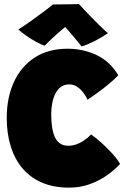

<svg xmlns="http://www.w3.org/2000/svg" viewBox="-20 -898 608 926"><path d="M559 -107.5Q534 -79.5 497 -53.2Q460 -27 413.5 -10Q367 7 313.5 7Q239.5 7 183.2 -17Q127 -41 89 -85.5Q51 -130 31.8 -192Q12.5 -254 12.5 -329.5Q12.5 -427 47 -502.2Q81.5 -577.5 147 -620.2Q212.5 -663 306 -663Q382 -663 446.8 -632Q511.5 -601 550.5 -535Q533.5 -516.5 506 -493.8Q478.5 -471 450.2 -450.5Q422 -430 401.5 -417Q400.5 -421 394 -432.8Q387.5 -444.5 376.2 -458Q365 -471.5 349.2 -481.2Q333.5 -491 314 -491Q290 -491 273.5 -478.8Q257 -466.5 246.8 -445.8Q236.5 -425 231.8 -399.5Q227 -374 227 -347.5Q227 -317.5 230.5 -290Q234 -262.5 242.8 -241Q251.5 -219.5 268 -207.2Q284.5 -195 310 -195Q327.5 -195 346 -201Q364.5 -207 383.2 -219.2Q402 -231.5 419.5 -249.5Q442.5 -233.5 469.8 -209Q497 -184.5 521.2 -157.8Q545.5 -131 559 -107.5ZM360.5 -878.5Q379.5 -857.5 407.5 -828.5Q435.5 -799.5 461.5 -774Q487.5 -748.5 500.5 -738Q469.5 -716.5 435 -699.2Q400.5 -682 374 -674Q360.5 -690.5 346.8 -706.8Q333 -723 320.8 -737.5Q308.5 -752 299.8 -762Q291 -772 288 -775.5H304.5Q298.5 -771 286.5 -761.2Q274.5 -751.5 259 -737.8Q243.5 -724 226.8 -708.5Q210 -693 195 -677.5Q178 -683 154.5 -696Q131 -709 108 -725Q85 -741 68.5 -755.5Q99 -775 134 -800Q169 -825 197.2 -846.5Q225.5 -868 235.5 -876.5Q246 -876.5 271 -876.8Q296 -877 322 -877.5Q348 -878 360.5 -878.5Z"/></svg>

Font: Grandstander Thin Black
Style: Regular
Weight: 900
Version: Version 1.200